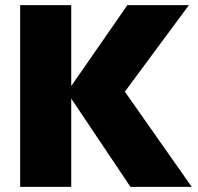

<svg xmlns="http://www.w3.org/2000/svg" viewBox="-20 -732 777 752"><path d="M59 0V-712H259V-395L479 -712H720L469 -373L731 0H491L259 -346V0Z"/></svg>

Font: Outfit Black
Style: Regular
Weight: 900
Designer: Rodrigo Fuenzalida
Foundry: fragTYPE
Version: Version 1.100; ttfautohint (v1.8.4.7-5d5b)